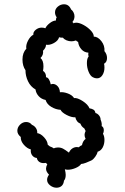

<svg xmlns="http://www.w3.org/2000/svg" viewBox="-20 -773 582 897"><path d="M480 -502Q480 -483 466 -475Q468 -469 468 -457Q468 -437 458.5 -422Q449 -407 433 -407Q423 -407 414 -412Q402 -418 394 -437.5Q386 -457 386 -478Q386 -500 394 -509Q391 -517 393 -527Q373 -528 360 -543Q347 -558 345 -577Q338 -580 335 -584Q323 -580 314 -580Q302 -580 291 -584.5Q280 -589 274 -597H269Q264 -597 256 -599Q252 -583 232 -572Q212 -561 195 -564Q195 -550 181 -536Q184 -516 169 -502Q183 -491 183 -463Q183 -454 181 -442Q196 -432 195 -412Q203 -412 209 -401.5Q215 -391 217 -379Q223 -381 226 -381Q239 -381 249 -370.5Q259 -360 260 -342Q276 -344 296.5 -336.5Q317 -329 326 -315Q341 -317 366 -301Q391 -285 398 -267Q410 -265 417 -260.5Q424 -256 426 -245Q435 -243 442.5 -234Q450 -225 450 -214Q457 -198 455 -184Q465 -179 465 -164Q465 -155 461 -148Q468 -137 468 -119Q468 -100 460 -84.5Q452 -69 436 -64Q434 -53 424.5 -40Q415 -27 406 -23Q396 -18 381.5 -12.5Q367 -7 359 -7Q352 4 333 12Q314 20 297 20Q291 20 283 18Q287 34 287 44Q287 62 279 71Q277 88 267.5 96Q258 104 244 104Q228 104 214 93Q200 82 200 67Q200 55 209 43Q195 29 195 15Q195 6 201 -6Q196 -9 195 -12Q191 -11 184 -11Q171 -11 162.5 -17.5Q154 -24 152 -35Q139 -36 130.5 -47Q122 -58 124 -75Q107 -79 91.5 -96.5Q76 -114 77 -133Q61 -146 61 -162Q61 -178 73.5 -190.5Q86 -203 102 -203Q119 -203 129 -190Q141 -185 148 -174.5Q155 -164 154 -151Q170 -149 186 -131.5Q202 -114 203 -97L213 -89Q225 -85 231 -80Q240 -84 251 -84Q264 -84 274.5 -78.5Q285 -73 302 -60Q308 -73 318 -79.5Q328 -86 339 -86Q345 -86 348 -85Q355 -92 363 -95Q367 -115 380 -124Q375 -134 375 -143Q375 -151 380 -161L374 -173Q360 -182 356 -195Q346 -199 340 -207Q334 -215 332 -225Q314 -224 291 -236Q268 -248 263 -260Q241 -261 220 -273.5Q199 -286 193 -306Q173 -310 160.5 -324Q148 -338 146 -355Q123 -368 111 -393Q99 -418 99 -445Q85 -465 85 -495Q85 -527 103 -545Q100 -562 110.5 -582.5Q121 -603 136 -611Q134 -623 146.5 -633.5Q159 -644 175 -644Q183 -644 192 -641Q197 -653 212.5 -665Q228 -677 241 -677Q241 -687 245 -692Q237 -703 237 -715Q237 -731 250 -742Q263 -753 279 -753Q302 -753 312 -729Q319 -724 323.5 -715Q328 -706 328 -697Q328 -681 318 -670Q323 -668 323 -664Q328 -667 336 -667Q351 -667 371 -656Q391 -645 405 -629.5Q419 -614 418 -602Q437 -602 453.5 -581Q470 -560 468 -534Q480 -520 480 -502Z"/></svg>

Font: Pangolin
Style: Regular
Weight: 400
Designer: Kevin Burke
Foundry: Google, Inc.
Version: Version 1.101